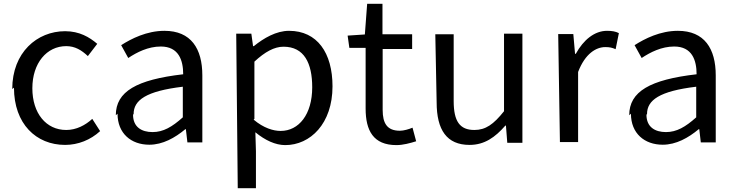

<svg xmlns="http://www.w3.org/2000/svg" viewBox="-20 -717 3848 1003"><path d="M53 -259C53 -70 169 40 320 40C388 40 453 14 503 -32L462 -96C426 -63 379 -38 326 -38C221 -38 149 -125 149 -256C149 -387 224 -476 326 -476C372 -476 406 -455 439 -424L488 -488C447 -523 395 -554 320 -554C174 -554 44 -443 44 -252Z M594 -123C594 -20 665 39 760 39C830 39 894 3 948 -42H951L959 27H1037V-323C1037 -463 978 -556 839 -556C747 -556 666 -515 613 -481L650 -414C695 -444 754 -474 820 -474C913 -474 937 -403 937 -329C694 -301 585 -239 585 -115ZM678 -121C678 -194 743 -241 935 -264V-104C879 -54 833 -27 777 -27C720 -27 675 -53 675 -118Z M1222 266H1317V73L1314 -26C1365 16 1419 41 1470 41C1601 41 1717 -71 1717 -266C1717 -441 1637 -556 1490 -556C1423 -556 1358 -518 1306 -476H1302L1293 -541H1214ZM1309 -96V-395C1364 -446 1413 -473 1461 -473C1569 -473 1611 -387 1611 -261C1611 -119 1541 -33 1446 -33C1408 -33 1357 -48 1305 -92Z M1805 -467H1890V-150C1890 -35 1930 41 2051 41C2085 41 2122 31 2154 21L2135 -50C2116 -42 2089 -34 2069 -34C2002 -34 1979 -73 1979 -143V-461H2133V-538H1978V-697H1898L1886 -537L1796 -531Z M2261 -183C2261 -38 2314 40 2433 40C2511 40 2567 0 2620 -61H2623L2630 29H2709V-541H2613V-136C2558 -67 2517 -38 2458 -38C2382 -38 2350 -83 2350 -189V-538H2254Z M2905 25H3000V-341C3037 -438 3095 -471 3142 -471C3165 -471 3178 -468 3196 -460L3213 -544C3195 -553 3177 -556 3151 -556C3086 -556 3028 -509 2988 -436H2984L2975 -539H2896Z M3276 -123C3276 -20 3347 39 3442 39C3512 39 3576 3 3630 -42H3633L3641 27H3719V-323C3719 -463 3660 -556 3521 -556C3429 -556 3348 -515 3295 -481L3332 -414C3377 -444 3436 -474 3502 -474C3595 -474 3619 -403 3619 -329C3376 -301 3267 -239 3267 -115ZM3360 -121C3360 -194 3425 -241 3617 -264V-104C3561 -54 3515 -27 3459 -27C3402 -27 3357 -53 3357 -118Z"/></svg>

Font: GenEiGothic-pro-Regular
Style: Regular
Weight: 400
Designer: Ryoko NISHIZUKA (kana & ideographs); Paul D. Hunt (Latin, Greek & Cyrillic); Wenlong ZHANG (bopomofo); Sandoll Communica
Foundry: Adobe Systems Incorporated; o_tamon
Version: Version 1.000.140830